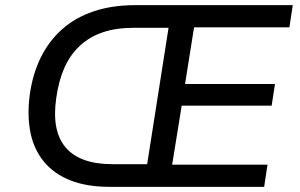

<svg xmlns="http://www.w3.org/2000/svg" viewBox="-20 -725 1164 745"><path d="M405 0Q317 0 253.5 -25Q190 -50 151 -97Q112 -144 98.5 -209Q85 -274 95 -354Q106 -436 137.5 -500.5Q169 -565 220.5 -611Q272 -657 343.5 -681Q415 -705 504 -705H1116L1103 -619H733L698 -399H1047L1034 -315H685L648 -86H1018L1005 0ZM416 -88H551L634 -617H496Q430 -617 378.5 -599.5Q327 -582 289.5 -547Q252 -512 229.5 -461Q207 -410 198 -343Q180 -216 235.5 -152Q291 -88 416 -88Z"/></svg>

Font: Nunito Sans 7pt Medium
Style: Italic
Weight: 500
Italic angle: -9°
Designer: Vernon Adams
Foundry: Vernon Adams
Version: Version 3.101;gftools[0.9.27]